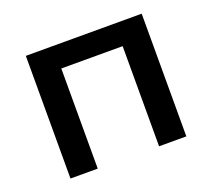

<svg xmlns="http://www.w3.org/2000/svg" viewBox="-92 -612 803 728"><g transform="rotate(-20 310.0 -247.5)"><path d="M76.5 0V-495H544V0H434V-404H186.5V0Z"/></g></svg>

Font: Geologica EX
Style: Regular
Weight: 400
Designer: Sindre Bremnes, Frode Helland
Foundry: Monokrom Skriftforlag AS
Version: Version 1.010;gftools[0.9.28]